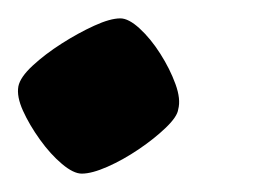

<svg xmlns="http://www.w3.org/2000/svg" viewBox="-21 -189 279 209"><path d="M68 0Q59 0 46.5 -10.5Q34 -21 22.5 -37Q11 -53 4 -68.5Q-3 -84 -1 -95Q1 -105 14.5 -117.5Q28 -130 46 -141.5Q64 -153 81.5 -161Q99 -169 110 -169Q119 -169 131 -158Q143 -147 153.5 -130.5Q164 -114 170 -97.5Q176 -81 173 -70Q172 -62 159.5 -50Q147 -38 130 -26.5Q113 -15 96 -7.5Q79 0 68 0Z"/></svg>

Font: Texturina Medium 12pt
Style: Bold Italic
Weight: 700
Italic angle: -11°
Version: Version 1.002